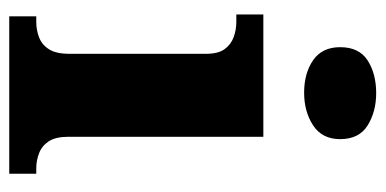

<svg xmlns="http://www.w3.org/2000/svg" viewBox="-224 -590 814 405"><g transform="rotate(90 182.5 -387.0)"><path d="M14 0V-57H26Q43 -57 58.5 -63Q74 -69 83.5 -84Q93 -99 93 -127V-415Q93 -441 83 -454.5Q73 -468 57.5 -473.5Q42 -479 26 -479H10V-536H268V-125Q268 -98 277.5 -83.5Q287 -69 302.5 -63Q318 -57 334 -57H346V0ZM175 -622Q134 -622 106.5 -641Q79 -660 79 -698Q79 -738 107 -756Q135 -774 176 -774Q215 -774 244 -756Q273 -738 273 -698Q273 -660 244 -641Q215 -622 175 -622Z"/></g></svg>

Font: Noto Serif Bengali ExtraBold
Style: Regular
Weight: 800
Designer: Juan Bruce, Universal Thirst, Indian Type Foundry and the Monotype Design Team.
Foundry: Monotype Imaging Inc.
Version: Version 2.003